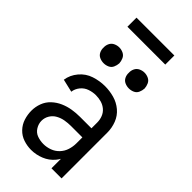

<svg xmlns="http://www.w3.org/2000/svg" viewBox="-288 -1001 1076 1076"><g transform="rotate(45 250.0 -463.0)"><path d="M150 -623Q133 -623 117.5 -630Q102 -637 94.5 -652.5Q87 -668 88 -685Q87 -702 94.5 -717.5Q102 -733 117.5 -740.5Q133 -748 150 -748Q167 -748 182.5 -740.5Q198 -733 205 -717.5Q212 -702 213 -685Q212 -668 205 -652.5Q198 -637 182.5 -630Q167 -623 150 -623ZM350 -623Q333 -623 317.5 -630Q302 -637 294.5 -652.5Q287 -668 288 -685Q287 -702 294.5 -717.5Q302 -733 317.5 -740.5Q333 -748 350 -748Q367 -748 382.5 -740.5Q398 -733 405 -717.5Q412 -702 413 -685Q412 -668 405 -652.5Q398 -637 382.5 -630Q367 -623 350 -623ZM206 8Q175 8 145 -2Q115 -12 93 -35Q71 -58 61.5 -88Q52 -118 52 -149Q52 -180 63 -209.5Q74 -239 97 -260.5Q120 -282 148.5 -294.5Q177 -307 207.5 -312Q238 -317 269 -317H360V-363Q360 -385 352 -405.5Q344 -426 327.5 -440Q311 -454 290 -460Q269 -466 247 -466Q222 -466 197 -457.5Q172 -449 155 -428Q138 -407 135 -382L58 -400Q64 -442 93 -476.5Q122 -511 163.5 -524.5Q205 -538 247 -538Q284 -538 320 -528Q356 -518 384.5 -494Q413 -470 426.5 -435Q440 -400 440 -363V0H360V-75Q353 -63 344 -52Q319 -22 282 -7Q245 8 206 8ZM360 -198V-245H269Q246 -245 222.5 -241Q199 -237 178 -225.5Q157 -214 144.5 -193.5Q132 -173 132 -149Q132 -125 145.5 -103Q159 -81 182.5 -72.5Q206 -64 231.5 -64Q257 -64 282 -73Q307 -82 325.5 -101.5Q344 -121 352 -146.5Q360 -172 360 -198ZM100 -862V-934H400V-862Z"/></g></svg>

Font: Iosevka SS08
Style: Regular
Weight: 400
Monospace: yes
Designer: Belleve Invis
Foundry: Belleve Invis
Version: 2.1.0; ttfautohint (v1.8.2)